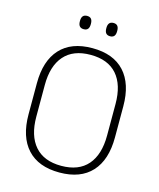

<svg xmlns="http://www.w3.org/2000/svg" viewBox="-120 -887 816 983"><g transform="rotate(15 288.5 -396.0)"><path d="M288.5 10Q177 10 118.2 -54Q59.5 -118 59.5 -237V-402Q59.5 -521 118.2 -585Q177 -649 288.5 -649Q400 -649 458.8 -585Q517.5 -521 517.5 -402V-237Q517.5 -118 458.8 -54Q400 10 288.5 10ZM288.5 -25.5Q381 -25.5 428.5 -80.2Q476 -135 476 -236V-403.5Q476 -504.5 428.5 -559Q381 -613.5 288.5 -613.5Q196.5 -613.5 148.8 -559Q101 -504.5 101 -403.5V-236Q101 -135 148.8 -80.2Q196.5 -25.5 288.5 -25.5ZM219 -731Q204.5 -731 197.2 -739.5Q190 -748 190 -765V-768Q190 -784.5 197.2 -793Q204.5 -801.5 219 -801.5Q234 -801.5 241 -793Q248 -784.5 248 -768V-765Q248 -748 241 -739.5Q234 -731 219 -731ZM359 -731Q344.5 -731 337.2 -739.5Q330 -748 330 -765V-768Q330 -784.5 337.2 -793Q344.5 -801.5 359 -801.5Q373.5 -801.5 380.5 -793Q387.5 -784.5 387.5 -768V-765Q387.5 -748 380.5 -739.5Q373.5 -731 359 -731Z"/></g></svg>

Font: Anek Devanagari ExtraLight
Style: Regular
Weight: 250
Designer: Kailash Malviya (Devanagari) & Yesha Goshar (Latin)
Foundry: Ek Type
Version: Version 1.003